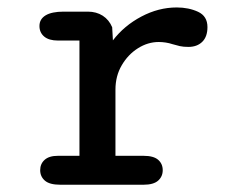

<svg xmlns="http://www.w3.org/2000/svg" viewBox="-20 -508 659 528"><path d="M297.5 -79.5H375Q402.5 -79.5 415 -68.5Q427.5 -57.5 427.5 -40Q427.5 -22.5 414.8 -11.2Q402 0 375 0H145.5Q116.5 0 103.5 -11.2Q90.5 -22.5 90.5 -40Q90.5 -57.5 102.8 -68.5Q115 -79.5 139 -79.5H198.5V-396.5H139.5Q114.5 -396.5 101.5 -407.5Q88.5 -418.5 88.5 -436.5Q88.5 -455.5 105.5 -465.8Q122.5 -476 155 -476H221.5Q245 -476 262.5 -464.8Q280 -453.5 288.5 -433L290.5 -397Q321.5 -437.5 368.8 -462.5Q416 -487.5 466 -487.5Q499 -487.5 524.8 -475.5Q550.5 -463.5 550.5 -433.5Q550.5 -407 536.2 -393Q522 -379 498 -379Q484.5 -379 474.5 -381.2Q464.5 -383.5 454.5 -386.5Q445.5 -389.5 435.8 -391Q426 -392.5 416.5 -392.5Q386.5 -392.5 359.2 -375.2Q332 -358 314.8 -328.5Q297.5 -299 297.5 -261.5Z"/></svg>

Font: Sono ExtraLight Monospace Medium
Style: Regular
Weight: 500
Version: Version 2.112